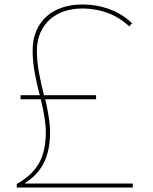

<svg xmlns="http://www.w3.org/2000/svg" viewBox="-20 -839 684 859"><path d="M574 0H55V-16Q123 -54 154 -108Q185 -162 185 -248Q185 -278 178.5 -317.5Q172 -357 163 -392L164 -395H72V-413H160L157 -416Q145 -461 135.5 -512.5Q126 -564 126 -612Q126 -664 143 -702.5Q160 -741 190 -767Q220 -793 260.5 -806Q301 -819 349 -819Q412 -819 469.5 -798Q527 -777 571 -735L558 -721Q516 -761 462 -781Q408 -801 349 -801Q306 -801 269 -789Q232 -777 204.5 -753Q177 -729 161 -693.5Q145 -658 145 -612Q145 -564 154.5 -513.5Q164 -463 176 -416L175 -413H410V-395H180L183 -393Q191 -359 197.5 -319.5Q204 -280 204 -248Q204 -203 196 -167.5Q188 -132 173 -104.5Q158 -77 137.5 -56.5Q117 -36 92 -20V-18H574Z"/></svg>

Font: TypoPRO Sinkin Sans
Style: 100 Thin
Weight: 100
Designer: Keith Bates
Foundry: K-Type
Version: Sinkin Sans (version 1.0)  by Keith Bates   •   © 2014   www